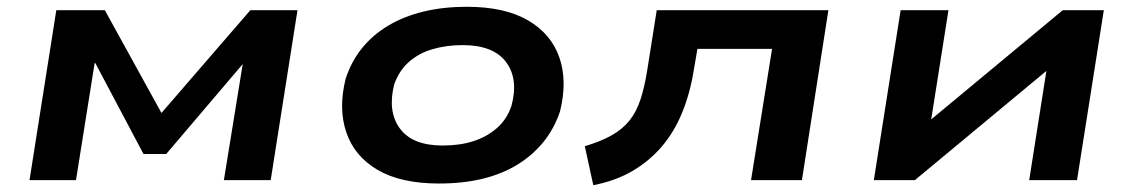

<svg xmlns="http://www.w3.org/2000/svg" viewBox="-20 -531 3340 566"><path d="M67 0 146 -501H289L456 -198L718 -501H857L778 0H640L696 -345H698L470 -77H403L261 -345H259L204 0Z M1274 10Q1162 10 1093.5 -30Q1025 -70 1001 -140.5Q977 -211 999 -299Q1016 -351 1048 -390Q1080 -429 1125.5 -456Q1171 -483 1229 -497Q1287 -511 1356 -511Q1468 -511 1536.5 -471Q1605 -431 1629 -361.5Q1653 -292 1631 -203Q1614 -152 1582 -112.5Q1550 -73 1505 -45.5Q1460 -18 1402.5 -4Q1345 10 1274 10ZM1285 -102Q1336 -102 1376 -115Q1416 -128 1445.5 -154Q1475 -180 1488 -220Q1509 -299 1471.5 -348.5Q1434 -398 1344 -398Q1296 -398 1255 -386Q1214 -374 1185 -348Q1156 -322 1142 -282Q1122 -202 1159 -152Q1196 -102 1285 -102Z M1729 15 1704 -100Q1751 -114 1783 -132Q1815 -150 1835.5 -175.5Q1856 -201 1868 -237.5Q1880 -274 1888 -324L1916 -501H2422L2344 0H2194L2256 -387H2036L2025 -323Q2014 -255 1990.5 -198Q1967 -141 1930.5 -98.5Q1894 -56 1844.5 -27Q1795 2 1729 15Z M2556 0 2635 -501H2776L2722 -159H2701L3113 -501H3234L3155 0H3014L3068 -343H3090L2677 0Z"/></svg>

Font: Nunito Sans 7pt Expanded
Style: Bold Italic
Weight: 700
Width: 7
Italic angle: -9°
Designer: Vernon Adams
Foundry: Vernon Adams
Version: Version 3.101;gftools[0.9.27]